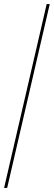

<svg xmlns="http://www.w3.org/2000/svg" viewBox="-42 -750 263 938"><path d="M201 -730 -7 168H-22L186 -730Z"/></svg>

Font: Kantumruy Pro Thin
Style: Italic
Weight: 250
Italic angle: -13°
Version: Version 1.002